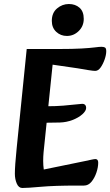

<svg xmlns="http://www.w3.org/2000/svg" viewBox="-20 -924 549 956"><path d="M91 12Q73 12 63.5 -10Q54 -32 54 -59Q54 -98 63 -186L113 -680H273Q343 -680 386 -682.5Q429 -685 452 -688Q475 -691 485 -691Q496 -691 502.5 -687.5Q509 -684 509 -669Q509 -651 501 -628Q493 -605 481 -588Q469 -571 454 -571Q444 -571 419.5 -575Q395 -579 366 -584L242 -602L197 -166Q195 -144 195 -122.5Q195 -101 198 -80L403 -122Q421 -126 435.5 -129Q450 -132 455 -132Q469 -132 469 -114Q469 -91 460 -64.5Q451 -38 435.5 -19Q420 0 398 0H363Q251 0 184 6Q117 12 91 12ZM154 -312 167 -395H215Q258 -395 295 -398Q332 -401 357.5 -404Q383 -407 389 -407Q399 -407 404 -401.5Q409 -396 409 -387Q409 -372 390 -355Q371 -338 341 -326.5Q311 -315 278 -314ZM313 -745Q282 -745 260 -765.5Q238 -786 238 -820Q238 -860 264 -882Q290 -904 323 -904Q355 -904 376 -885.5Q397 -867 397 -830Q397 -794 372 -769.5Q347 -745 313 -745Z"/></svg>

Font: Alkatra Medium
Style: Regular
Weight: 500
Designer: Suman Bhandary
Version: Version 1.100;gftools[0.9.22]